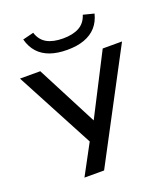

<svg xmlns="http://www.w3.org/2000/svg" viewBox="-159 -829 982 1121"><g transform="rotate(-20 332.0 -268.5)"><path d="M171 180 291 -43V28L15 -492H141L345 -98H327L529 -492H649L293 180ZM333 -555Q272 -555 227 -571Q182 -587 153 -619Q124 -651 111 -700L179 -717Q194 -669 232.5 -647.5Q271 -626 333 -626Q394 -626 433 -647.5Q472 -669 487 -717L554 -700Q542 -652 513.5 -620Q485 -588 440 -571.5Q395 -555 333 -555Z"/></g></svg>

Font: Nunito Sans 10pt Expanded SemiBold
Style: Regular
Weight: 600
Width: 7
Designer: Vernon Adams
Foundry: Vernon Adams
Version: Version 3.101;gftools[0.9.27]